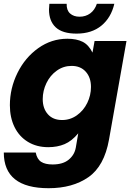

<svg xmlns="http://www.w3.org/2000/svg" viewBox="-21 -783 691 1011"><path d="M-1 20H167Q174 55 195.5 69Q217 83 256 83Q310 83 340.5 58Q371 33 378 -5L391 -81Q357 -40 319 -24Q281 -8 233 -8Q172 -8 126 -36Q80 -64 55.5 -114Q31 -164 31 -229Q31 -318 71 -399Q111 -480 180.5 -529.5Q250 -579 334 -579Q382 -579 414 -563Q446 -547 466 -506L477 -567H645L553 -48Q528 92 444.5 150Q361 208 235 208Q-1 208 -1 20ZM458 -325Q458 -375 430.5 -405.5Q403 -436 356 -436Q313 -436 278 -411Q243 -386 223.5 -345.5Q204 -305 204 -261Q204 -212 231 -181.5Q258 -151 306 -151Q349 -151 384 -176Q419 -201 438.5 -241Q458 -281 458 -325ZM237 -733Q237 -743 239 -763H330Q329 -729 348 -712Q367 -695 398 -695Q430 -695 454 -712.5Q478 -730 489 -763H581Q564 -690 513 -648Q462 -606 382 -606Q308 -606 272.5 -639Q237 -672 237 -733Z"/></svg>

Font: Open Sauce One Black Italic
Style: Regular
Weight: 900
Italic angle: -10°
Designer: Alfredo Marco Pradil
Foundry: Creative Sauce Fz LLC
Version: Version 1.477